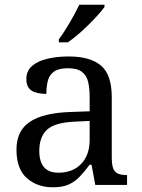

<svg xmlns="http://www.w3.org/2000/svg" viewBox="-20 -786 603 816"><path d="M205 10Q138 10 94 -29Q50 -68 50 -150Q50 -230 106.5 -268Q163 -306 278 -310L361 -313V-373Q361 -409 355 -436.5Q349 -464 329 -480Q309 -496 268 -496Q230 -496 210 -482Q190 -468 183.5 -443.5Q177 -419 177 -387Q135 -387 113.5 -401.5Q92 -416 92 -450Q92 -485 116.5 -506Q141 -527 182 -536.5Q223 -546 272 -546Q364 -546 409.5 -507Q455 -468 455 -373V-114Q455 -72 469 -57Q483 -42 517 -42H520V0H385L369 -86H361Q340 -58 320 -36.5Q300 -15 273.5 -2.5Q247 10 205 10ZM228 -52Q289 -52 325 -89.5Q361 -127 361 -191V-272L297 -269Q212 -265 179.5 -234.5Q147 -204 147 -145Q147 -52 228 -52ZM230 -619Q252 -648 276.5 -690Q301 -732 317 -766H424V-756Q412 -739 385 -710Q358 -681 326.5 -652.5Q295 -624 268 -606H230Z"/></svg>

Font: Noto Serif Old Uyghur
Style: Regular
Weight: 400
Designer: Lewis McGuffie
Foundry: Google LLC
Version: Version 1.003; ttfautohint (v1.8.4.7-5d5b)